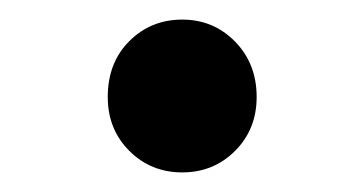

<svg xmlns="http://www.w3.org/2000/svg" viewBox="-20 -353 372 196"><path d="M166 -333Q198 -333 220 -310.5Q242 -288 242 -254Q242 -221 220 -199Q198 -177 166 -177Q134 -177 112 -199Q90 -221 90 -254Q90 -289 112 -311Q134 -333 166 -333Z"/></svg>

Font: Marmelad for Arash.Academy
Style: Regular
Weight: 400
Designer: Manvel Shmavonyan
Foundry: Cyreal
Version: Version 1.110;Glyphs 3.2 (3202)